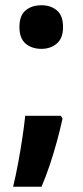

<svg xmlns="http://www.w3.org/2000/svg" viewBox="-20 -575 316 731"><path d="M54 -472Q54 -516 77.5 -535.5Q101 -555 138 -555Q173 -555 196.5 -535.5Q220 -516 220 -472Q220 -429 196 -409Q172 -389 138 -389Q101 -389 77.5 -409Q54 -429 54 -472ZM218 -123Q209 -82 196.5 -36Q184 10 169 54.5Q154 99 138 136H30Q40 94 49 46Q58 -2 65 -49Q72 -96 76 -134H212Z"/></svg>

Font: Noto Sans Lao SemiCondensed
Style: Bold
Weight: 700
Width: 4
Designer: Monotype Design Team
Foundry: Monotype Imaging Inc.
Version: Version 2.003; ttfautohint (v1.8.4.7-5d5b)